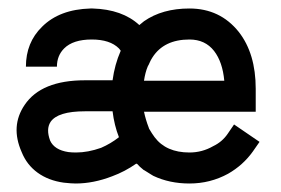

<svg xmlns="http://www.w3.org/2000/svg" viewBox="-20 -432 661 452"><path d="M591 -98 575 -75Q552 -43 517 -23Q475 0 426 0Q379 0 341 -18Q339 -19 336 -21L320 -31L318 -32Q308 -40 303 -46H302L301 -47Q274 -28 244 -17Q200 0 158 0Q148 0 130 -2Q94 -7 68.5 -25.5Q43 -44 31 -74Q4 -135 38 -185Q77 -243 180 -243H245Q250 -280 264 -312V-313Q262 -316 260 -318Q239 -339 196 -339Q152 -339 131 -318Q114 -301 114 -275H41Q41 -332 79 -369Q120 -410 193 -412H198Q268 -410 308 -373Q313 -377 319 -382Q362 -412 426 -412Q498 -412 542 -357Q582 -306 582 -223V-169H319Q323 -150 330 -132L331 -129Q338 -117 344 -109Q371 -73 426 -73Q456 -73 482 -88Q503 -98 516 -117L531 -139ZM328 -276Q322 -262 319 -242H508Q504 -286 484 -312Q463 -339 426 -339Q366 -339 339 -297Q335 -291 332 -284Q331 -281 328 -276ZM218 -84Q241 -94 260 -109Q249 -137 245 -170H180Q116 -170 99 -145Q88 -128 98 -101Q108 -79 141 -74Q149 -73 159 -73Q187 -73 218 -84Z"/></svg>

Font: Venice Serif Bold
Style: Regular
Weight: 700
Designer: Bruno Pierini
Foundry: Unio | Creative Solutions
Version: Version 1.000;PS 001.000;hotconv 1.0.70;makeotf.lib2.5.58329